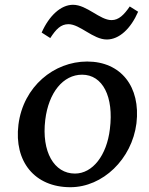

<svg xmlns="http://www.w3.org/2000/svg" viewBox="-20 -773 622 802"><path d="M274 9C409 9 531 -108 550 -258C568 -411 485 -516 344 -516C206 -516 77 -412 57 -252C38 -98 125 9 274 9ZM154 -637 190 -614C214 -651 234 -672 266 -672C314 -672 369 -608 426 -608C478 -608 526 -653 557 -724L522 -746C498 -711 476 -689 446 -689C397 -689 343 -753 285 -753C234 -753 185 -707 154 -637ZM169 -272C183 -387 244 -461 323 -461C409 -461 456 -369 439 -234C426 -124 367 -48 293 -48C206 -48 153 -139 169 -272Z"/></svg>

Font: TPK Tissa Web Medium
Style: Italic
Weight: 500
Italic angle: -7°
Designer: Jacques Le Bailly, Suppakit Chalermlarp | Katatrad Co.,Ltd.
Foundry: Jacques Le Bailly, Cadson Demak Co.,Ltd.
Version: Version 5.000;Glyphs 3.1.2 (3151)